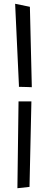

<svg xmlns="http://www.w3.org/2000/svg" viewBox="-20 -748 248 1015"><path d="M138 -712 148 -296V-287L122 -288L80 -289V-298L60 -728ZM72 247 78 -212H146L136 240Z"/></svg>

Font: Underdog
Style: Regular
Weight: 400
Designer: Sergey Steblina
Foundry: Sergey Steblina, Jovanny Lemonad
Version: Version 1.001; ttfautohint (v0.9)